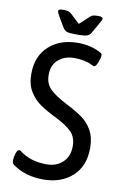

<svg xmlns="http://www.w3.org/2000/svg" viewBox="-95 -919 628 978"><g transform="rotate(10 218.5 -429.5)"><path d="M43 -41Q37 -45 34.5 -49.5Q32 -54 32 -64Q32 -82 38.5 -101.5Q45 -121 55 -121Q59 -121 61 -119Q63 -117 64 -117Q119 -74 203 -74Q254 -74 286.5 -104.5Q319 -135 319 -187Q319 -234 293 -260.5Q267 -287 216 -313Q159 -341 125.5 -364Q92 -387 69.5 -423.5Q47 -460 47 -515Q47 -606 104.5 -658.5Q162 -711 254 -711Q325 -711 376 -681Q383 -677 383 -669Q383 -656 373.5 -632Q364 -608 355 -608Q352 -608 342 -613Q304 -632 249 -632Q201 -632 168 -604.5Q135 -577 135 -525Q135 -480 162.5 -452.5Q190 -425 252 -393Q303 -367 334.5 -344.5Q366 -322 387 -285.5Q408 -249 408 -194Q408 -100 350 -47.5Q292 5 200 5Q107 5 43 -41ZM168 -775 140 -822Q126 -846 126 -853Q126 -864 148 -864Q167 -864 176.5 -861.5Q186 -859 194 -851L241 -807L291 -853Q298 -860 307 -862Q316 -864 334 -864Q356 -864 356 -853Q356 -848 340 -820L314 -775Q307 -762 294 -757Q281 -752 254 -752H228Q201 -752 188.5 -756.5Q176 -761 168 -775Z"/></g></svg>

Font: Asap Condensed
Style: Regular
Weight: 400
Designer: Pablo Cosgaya
Foundry: Omnibus-Type
Version: Version 1.010; ttfautohint (v1.8)